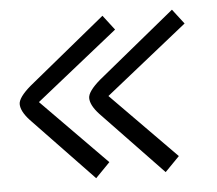

<svg xmlns="http://www.w3.org/2000/svg" viewBox="-41 -530 629 556"><g transform="rotate(-5 273.5 -251.5)"><path d="M217 -251Q217 -270 253 -301L478 -485L511 -442L273 -252L461 -61L419 -18L242 -203Q217 -230 217 -251ZM15 -251Q15 -270 51 -301L276 -485L309 -442L71 -252L259 -61L217 -18L40 -203Q15 -230 15 -251Z"/></g></svg>

Font: Bellota Text
Style: Italic
Weight: 400
Italic angle: -7.5°
Designer: Kemie Guaida
Foundry: Kemie Guaida
Version: Version 4.001